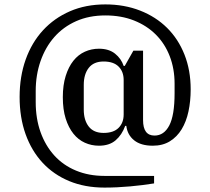

<svg xmlns="http://www.w3.org/2000/svg" viewBox="-20 -730 954 871"><path d="M454 121Q365 121 294 91.5Q223 62 173 8Q123 -46 96 -121.5Q69 -197 69 -290Q69 -383 96.5 -460Q124 -537 175 -592.5Q226 -648 297.5 -679Q369 -710 458 -710Q544 -710 615.5 -682Q687 -654 738 -603.5Q789 -553 817 -482Q845 -411 845 -325Q845 -271 835 -224.5Q825 -178 804 -143.5Q783 -109 750.5 -89Q718 -69 673 -69Q619 -69 588.5 -93.5Q558 -118 553 -159H548Q533 -118 504.5 -93.5Q476 -69 429 -69Q395 -69 365 -82.5Q335 -96 313 -123.5Q291 -151 278 -192Q265 -233 265 -289Q265 -344 278 -385.5Q291 -427 313 -454.5Q335 -482 365 -495.5Q395 -509 429 -509Q474 -509 502 -486.5Q530 -464 541 -431H546L585 -500H629V-185Q629 -115 681 -115Q724 -115 748 -161Q772 -207 772 -307V-350Q772 -418 750 -475Q728 -532 687 -573Q646 -614 588 -637Q530 -660 458 -660Q384 -660 325.5 -634Q267 -608 226.5 -562Q186 -516 164 -453Q142 -390 142 -317V-267Q142 -192 164 -130.5Q186 -69 226.5 -24.5Q267 20 325 44Q383 68 454 68H679V102Q631 110 571 115.5Q511 121 454 121ZM450 -127Q495 -127 518 -150Q541 -173 541 -211V-367Q541 -405 518 -428Q495 -451 450 -451Q405 -451 382.5 -422Q360 -393 360 -345V-233Q360 -185 382.5 -156Q405 -127 450 -127Z"/></svg>

Font: IBM Plex Serif Medium
Style: Regular
Weight: 500
Designer: Mike Abbink, Paul van der Laan, Pieter van Rosmalen
Foundry: Bold Monday
Version: Version 2.5